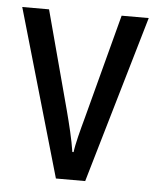

<svg xmlns="http://www.w3.org/2000/svg" viewBox="-44 -576 500 614"><g transform="rotate(5 205.5 -268.5)"><path d="M158 0H252L409 -537H322L234 -204C222 -160 210 -115 207 -89H203C197 -129 185 -177 174 -219L89 -537H3Z"/></g></svg>

Font: Noto Sans Georgian Condensed
Style: Regular
Weight: 400
Width: 3
Designer: Monotype Design Team, Akaki Razmadze
Foundry: Google LLC
Version: Version 2.005